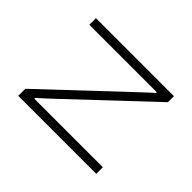

<svg xmlns="http://www.w3.org/2000/svg" viewBox="-136 -940 1194 1194"><g transform="rotate(-45 461.5 -343.0)"><path d="M120 0V-686H182L676 -161Q686 -151 697.5 -138Q709 -125 720 -113.5Q731 -102 738 -93H745Q745 -108 745 -133.5Q745 -159 745 -182V-686H803V0H750L251 -530Q232 -550 213.5 -571Q195 -592 185 -603H178Q178 -582 178 -551.5Q178 -521 178 -501V0Z"/></g></svg>

Font: Archivo Expanded Thin
Style: Regular
Weight: 250
Width: 7
Designer: Hector Gatti
Foundry: Omnibus-Type
Version: Version 2.001